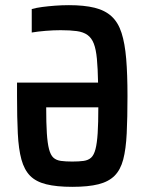

<svg xmlns="http://www.w3.org/2000/svg" viewBox="-20 -716 561 744"><path d="M260 8Q199 8 159 -2Q119 -12 96.5 -35Q74 -58 63 -98Q52 -138 49 -199Q46 -260 46 -344V-396H360Q359 -451 355.5 -488Q352 -525 343.5 -547Q335 -569 319 -580.5Q303 -592 277.5 -595.5Q252 -599 215 -599Q188 -599 157 -596.5Q126 -594 103 -590V-681Q121 -686 144 -689Q167 -692 193.5 -694Q220 -696 247 -696Q306 -696 346.5 -686Q387 -676 412.5 -652.5Q438 -629 451 -588.5Q464 -548 469 -488Q474 -428 474 -344Q474 -260 471 -199Q468 -138 457.5 -98Q447 -58 424 -35Q401 -12 361.5 -2Q322 8 260 8ZM260 -90Q286 -90 304 -92.5Q322 -95 333 -105Q344 -115 350 -138Q356 -161 358.5 -200Q361 -239 361 -300H159Q159 -239 161.5 -200Q164 -161 170 -138Q176 -115 187 -105Q198 -95 216 -92.5Q234 -90 260 -90Z"/></svg>

Font: Saira Condensed SemiBold
Style: Regular
Weight: 600
Width: 3
Designer: Hector Gatti with collaboration of the Omnibus-Type team
Foundry: Omnibus-Type
Version: Version 1.100